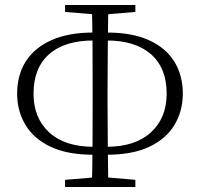

<svg xmlns="http://www.w3.org/2000/svg" viewBox="-20 -753 806 773"><path d="M49 -376Q49 -451 84 -506Q119 -561 187.5 -591.5Q256 -622 356 -622H379V-590H357Q240 -590 177.5 -534.5Q115 -479 115 -376Q115 -278 178 -220Q241 -162 357 -162H379V-130H356Q251 -130 183 -162.5Q115 -195 82 -251Q49 -307 49 -376ZM386 -130V-162H409Q524 -162 587.5 -220Q651 -278 651 -376Q651 -479 588 -534.5Q525 -590 409 -590H386V-622H410Q511 -622 579 -591.5Q647 -561 681.5 -505.5Q716 -450 716 -376Q716 -307 683 -251Q650 -195 582 -162.5Q514 -130 409 -130ZM350 0Q352 -83 352.5 -168Q353 -253 353 -336V-393Q353 -479 352.5 -563.5Q352 -648 350 -733H416Q415 -649 414 -565Q413 -481 413 -395V-336Q413 -254 414 -168.5Q415 -83 416 0ZM242 -705V-733H525V-705L395 -694H373ZM242 0V-29L374 -40H396L525 -29V0Z"/></svg>

Font: Noto Serif TC
Style: Regular
Weight: 200
Designer: Ryoko NISHIZUKA 西塚涼子 (kana & ideographs); Frank Grießhammer (Latin, Greek & Cyrillic); Wenlong ZHANG 张文龙 (bopomofo); San
Foundry: Adobe
Version: Version 2.001;hotconv 1.1.0;makeotfexe 2.6.0